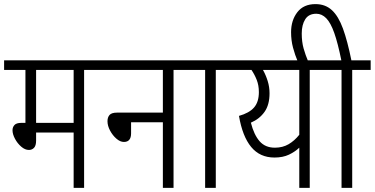

<svg xmlns="http://www.w3.org/2000/svg" viewBox="-20 -916 1827 936"><path d="M390 -575V0H339V-270H156V-231Q156 -206 146 -195.5Q136 -185 121 -185Q102 -185 83.5 -201Q65 -217 53 -239.5Q41 -262 41 -281Q41 -296 50.5 -306.5Q60 -317 84 -317H104V-575H0V-622H481V-575ZM339 -575H156V-317H339Z M468 -622H916V-575H826V0H774V-320H619V-266Q619 -224 584 -224Q566 -224 547.5 -240Q529 -256 516.5 -279.5Q504 -303 504 -325Q504 -344 514 -355.5Q524 -367 551 -367H774V-575H468Z M1032 -575V0H980V-575H903V-622H1122V-575Z M1581 -622V-575H1490V0H1439V-196Q1418 -176 1388.5 -162Q1359 -148 1318 -148Q1247 -148 1204.5 -199.5Q1162 -251 1145 -351Q1195 -365 1218.5 -392Q1242 -419 1242 -467Q1242 -500 1231.5 -526.5Q1221 -553 1206 -575H1109V-622ZM1203 -318Q1218 -259 1245.5 -227.5Q1273 -196 1320 -196Q1358 -196 1387 -213Q1416 -230 1439 -259V-575H1262Q1276 -550 1285 -521Q1294 -492 1294 -461Q1294 -405 1269.5 -370.5Q1245 -336 1203 -318Z M1432 -615Q1418 -648 1408.5 -683.5Q1399 -719 1399 -759Q1399 -817 1429.5 -856.5Q1460 -896 1518 -896Q1566 -896 1598 -866.5Q1630 -837 1652 -776.5Q1674 -716 1693 -622H1787V-575H1697V0H1645V-575H1568V-622H1644Q1627 -706 1609.5 -755.5Q1592 -805 1570.5 -827Q1549 -849 1522 -849Q1485 -849 1468 -822Q1451 -795 1451 -753Q1451 -712 1460 -680Q1469 -648 1483 -615Z"/></svg>

Font: Noto Sans Condensed Light
Style: Regular
Weight: 300
Width: 3
Designer: Monotype Design Team
Foundry: Monotype Imaging Inc.
Version: Version 2.013; ttfautohint (v1.8.4.7-5d5b)